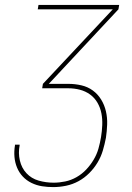

<svg xmlns="http://www.w3.org/2000/svg" viewBox="-20 -755 540 783"><path d="M197 8Q174 8 151.5 4.5Q129 1 108.5 -9Q88 -19 73 -35Q58 -51 49.5 -71.5Q41 -92 39 -115Q37 -138 41 -162V-165H60V-162Q54 -131 61 -100.5Q68 -70 88 -48.5Q108 -27 137.5 -18.5Q167 -10 199 -10Q222 -10 246 -15Q270 -20 292 -32.5Q314 -45 331.5 -63.5Q349 -82 362 -104Q375 -126 381.5 -149Q388 -172 392 -196Q396 -220 397 -245Q398 -270 393.5 -293Q389 -316 377.5 -336Q366 -356 347.5 -369.5Q329 -383 306 -389Q283 -395 258 -395H152L155 -413L440 -717H134L137 -735H466L463 -717L179 -413H259Q286 -413 312 -407Q338 -401 358.5 -386Q379 -371 392.5 -349Q406 -327 412 -301Q418 -275 417 -247.5Q416 -220 412 -193Q407 -167 399.5 -141.5Q392 -116 378 -92.5Q364 -69 344 -49Q324 -29 300 -16Q276 -3 249.5 2.5Q223 8 197 8Z"/></svg>

Font: Iosevka Thin Oblique
Style: Regular
Weight: 100
Italic angle: -9°
Monospace: yes
Designer: Belleve Invis
Foundry: Belleve Invis
Version: Version 32.5.0; ttfautohint (v1.8.4)